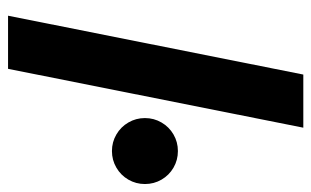

<svg xmlns="http://www.w3.org/2000/svg" viewBox="-172 -620 792 489"><g transform="rotate(90 224.5 -376.0)"><path d="M170.4 -752H305.7L155.8 0H20.5ZM281.2 -348.6Q281.2 -371.6 292.5 -390.9Q303.7 -410.2 323 -421.4Q342.3 -432.6 365.2 -432.6Q388.2 -432.6 407.5 -421.4Q426.8 -410.2 438 -390.9Q449.2 -371.6 449.2 -348.6Q449.2 -325.7 438 -306.4Q426.8 -287.1 407.5 -275.9Q388.2 -264.6 365.2 -264.6Q342.3 -264.6 323 -275.9Q303.7 -287.1 292.5 -306.4Q281.2 -325.7 281.2 -348.6Z"/></g></svg>

Font: Reddit Sans Chocolate
Style: Bold Italic
Weight: 700
Italic angle: -11.25°
Designer: Stephen Hutchings
Version: Version 1.013